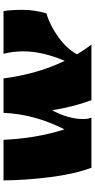

<svg xmlns="http://www.w3.org/2000/svg" viewBox="256 -796 540 1092"><g transform="rotate(90 526.0 -250.0)"><path d="M657 -454Q657 -481 649 -500H934Q970 -404 987.5 -265Q1005 -126 1006 0H775Q768 -180 716 -347Q629 -177 622 0H426Q400 -196 326 -348Q272 -221 272 -112Q272 -53 286 0H43Q36 -41 36 -108.5Q36 -176 56 -244Q127 -265 192.5 -313Q258 -361 289 -418Q263 -461 234 -500H550Q588 -397 607 -276Q657 -369 657 -454Z"/></g></svg>

Font: Ruslan Display
Style: Regular
Weight: 400
Version: Version 1.000